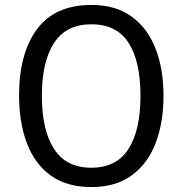

<svg xmlns="http://www.w3.org/2000/svg" viewBox="-20 -745 736 775"><path d="M640 -358Q640 -250 608 -167Q576 -84 511.5 -37Q447 10 349 10Q248 10 183.5 -37.5Q119 -85 88 -168.5Q57 -252 57 -359Q57 -530 129.5 -627.5Q202 -725 349 -725Q447 -725 511.5 -678Q576 -631 608 -548.5Q640 -466 640 -358ZM149 -358Q149 -220 198 -144Q247 -68 348 -68Q450 -68 498.5 -143.5Q547 -219 547 -358Q547 -497 499 -572Q451 -647 349 -647Q247 -647 198 -571.5Q149 -496 149 -358Z"/></svg>

Font: Noto Sans Ethiopic SemCond
Style: Regular
Weight: 400
Width: 4
Designer: Monotype Design Team
Foundry: Monotype Imaging Inc.
Version: Version 2.102; ttfautohint (v1.8.4.7-5d5b)